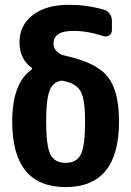

<svg xmlns="http://www.w3.org/2000/svg" viewBox="-20 -760 540 790"><path d="M330.1 -259.8Q330.1 -347.7 313.5 -380.9Q296.9 -414.1 250 -424.8L238.3 -427.7H230.5Q197.3 -421.9 183.6 -385.7Q169.9 -349.6 169.9 -259.8Q169.9 -159.2 187.5 -124.5Q205.1 -89.8 250 -89.8Q294.9 -89.8 312.5 -124.5Q330.1 -159.2 330.1 -259.8ZM250 -530.3Q376 -502.9 422.9 -444.8Q469.7 -386.7 469.7 -259.8Q469.7 9.8 250 9.8Q30.3 9.8 30.3 -259.8Q30.3 -418.9 111.3 -474.6Q112.3 -475.6 112.3 -477.1Q112.3 -478.5 111.3 -480.5Q60.5 -516.6 60.1 -585.4Q59.6 -654.3 113.8 -697.3Q168 -740.2 264.6 -740.2Q337.9 -740.2 405.3 -720.7Q420.9 -716.8 430.7 -704.1Q440.4 -691.4 440.4 -674.8V-634.8Q440.4 -622.1 429.7 -614.7Q418.9 -607.4 406.2 -611.3Q335.9 -633.8 280.3 -632.8Q200.2 -632.8 200.2 -580.1Q200.2 -562.5 212.9 -548.8Q225.6 -535.2 250 -530.3Z"/></svg>

Font: Rounded-L Mgen+ 1mn bold
Style: Bold
Weight: 700
Designer: [Source Han Sans]
Ryoko NISHIZUKA  (kana & ideographs); Paul D. Hunt (Latin, Greek & Cyrillic); Wenlong ZHANG  (bopomofo
Version: Version 1.059.20150602